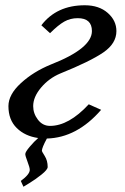

<svg xmlns="http://www.w3.org/2000/svg" viewBox="-20 -514 475 729"><path d="M422 -396Q422 -349 372.5 -315Q323 -281 209 -235Q166 -217 136 -181.5Q106 -146 106 -111Q106 -83 124 -59.5Q142 -36 170 -36Q241 -36 317 -118L364 -97Q272 9 158 12Q139 47 139 59Q139 61 150 78.5Q161 96 161 120Q161 130 138 148.5Q115 167 92 181L69 195L59 173Q93 148 93 131Q93 122 84.5 100Q76 78 76 71Q76 63 93 43Q110 23 125 10Q75 3 43.5 -28Q12 -59 12 -111Q12 -155 59.5 -198.5Q107 -242 173 -269Q329 -330 329 -396Q329 -445 275 -445Q247 -445 224 -432Q201 -419 170 -388L137 -418Q195 -494 302 -494Q356 -494 389 -465Q422 -436 422 -396Z"/></svg>

Font: Veleka
Style: Italic
Weight: 400
Italic angle: -12°
Designer: Stefan Peev, Context Ltd, 2016; SIL International, 1997-2014.
Foundry: Stefan Peev, Context Ltd, 2016
Version: Version 1.000